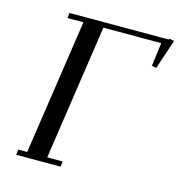

<svg xmlns="http://www.w3.org/2000/svg" viewBox="-105 -800 837 894"><g transform="rotate(15 313.0 -353.5)"><path d="M53.2 0 56.2 -25.9H99.1L195.8 -676.8H119.1L122.1 -702.1H600.1L602.1 -707L626 -702.1L578.1 -559.1L556.2 -564L570.8 -676.8H292L195.8 -25.9H270L267.1 0Z"/></g></svg>

Font: Dehuti
Style: Bold-Italic
Weight: 700
Version: Version 1.2